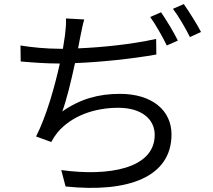

<svg xmlns="http://www.w3.org/2000/svg" viewBox="-20 -866 1040 937"><path d="M766 -806 713 -783C740 -746 774 -685 794 -644L848 -668C828 -709 791 -770 766 -806ZM877 -846 824 -823C852 -786 885 -729 907 -685L961 -710C942 -747 903 -809 877 -846ZM80 -644 81 -566C139 -561 202 -556 271 -556H272C247 -443 207 -300 156 -200L230 -173C240 -191 249 -205 261 -220C328 -299 438 -340 557 -340C674 -340 735 -282 735 -208C735 -43 511 -4 279 -36L300 44C604 76 817 -1 817 -210C817 -326 724 -408 565 -408C461 -408 371 -383 284 -322C305 -379 328 -474 346 -558C473 -563 626 -579 743 -600L742 -676C619 -649 478 -635 361 -630L372 -687C378 -714 383 -745 391 -771L302 -776C303 -749 301 -725 297 -693L287 -628H270C209 -628 133 -635 80 -644Z"/></svg>

Font: Noto Sans KR
Style: Regular
Weight: 400
Designer: Ryoko NISHIZUKA 西塚涼子 (kana, bopomofo & ideographs); Paul D. Hunt (Latin, Greek & Cyrillic); Sandoll Communications 산돌커뮤니
Foundry: Adobe
Version: Version 2.004;hotconv 1.0.118;makeotfexe 2.5.65603